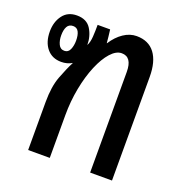

<svg xmlns="http://www.w3.org/2000/svg" viewBox="-107 -658 711 751"><g transform="rotate(20 248.5 -282.0)"><path d="M90 0V-200Q90 -264 106 -306.5Q122 -349 138 -380Q118 -368 93 -368Q55 -368 33 -394.5Q11 -421 11 -465Q11 -505 31.5 -532.5Q52 -560 90 -560Q131 -560 149 -531Q167 -502 167 -465Q175 -480 176.5 -503.5Q178 -527 178 -553H230Q232 -536 233.5 -524Q235 -512 236 -498H237Q257 -529 283 -546.5Q309 -564 337 -564Q387 -564 413 -529.5Q439 -495 439 -431V0H348V-419Q348 -481 305 -481Q282 -481 259.5 -456Q237 -431 219 -388Q201 -345 190.5 -290.5Q180 -236 180 -178V0ZM90 -413Q106 -413 113 -429Q120 -445 120 -466Q120 -489 113 -502.5Q106 -516 90 -516Q73 -516 65.5 -502.5Q58 -489 58 -466Q58 -445 65.5 -429Q73 -413 90 -413Z"/></g></svg>

Font: Noto Sans Thai Looped ExtraCondensed Medium
Style: Regular
Weight: 500
Width: 2
Designer: Sasikarn Vongin, Ben Mitchell
Foundry: The Fontpad Ltd
Version: Version 1.001; ttfautohint (v1.8.4.7-5d5b)